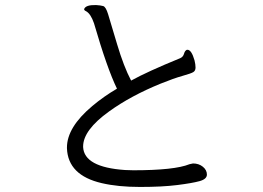

<svg xmlns="http://www.w3.org/2000/svg" viewBox="-20 -740 1040 760"><path d="M475 -67 508 -66Q671 -66 730 -90L744 -93Q767 -93 783 -80Q799 -67 799 -49Q799 -31 770 -23Q741 -15 681.5 -7.5Q622 0 534.5 0Q447 0 383 -15Q249 -46 245 -153V-156Q245 -236 345 -320Q390 -358 443 -389Q404 -469 352 -648Q339 -686 320 -696Q313 -699 313 -704Q319 -721 360 -720Q378 -719 388.5 -716Q399 -713 408 -683.5Q417 -654 443.5 -565Q470 -476 499 -421Q562 -456 694 -510Q705 -515 708.5 -527.5Q712 -540 720 -543H722Q738 -543 750 -501Q754 -485 754 -472.5Q754 -460 745 -454.5Q736 -449 702 -439.5Q668 -430 616 -409Q498 -361 412 -299Q309 -225 309 -160V-158Q313 -78 475 -67Z"/></svg>

Font: LXGW Bright GB
Style: Regular
Weight: 400
Designer: Christian Thalmann (Catharsis Fonts)
Foundry: LXGW / Christian Thalmann (Catharsis Fonts) / Fontworks Inc.
Version: Version 5.510